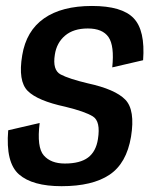

<svg xmlns="http://www.w3.org/2000/svg" viewBox="-20 -620 520 644"><path d="M186.5 4.5Q89 4.5 43.8 -35Q-1.5 -74.5 7.5 -183L113 -207.5Q103 -126 126.8 -98.8Q150.5 -71.5 197.5 -71.5Q248.5 -71.5 275.2 -91.5Q302 -111.5 308.5 -153.5Q318 -213 291.5 -229.5Q265 -246 199 -262Q106 -282 73 -315Q40 -348 54.5 -434.5Q68 -516.5 127.5 -558.2Q187 -600 288.5 -600Q389 -600 428.2 -559Q467.5 -518 460 -418L356.5 -394Q364 -466.5 344 -495.5Q324 -524.5 274.5 -524.5Q226.5 -524.5 198.2 -500.5Q170 -476.5 164 -437Q155.5 -385 183.5 -370.2Q211.5 -355.5 274.5 -340.5Q366.5 -320.5 400.2 -285.8Q434 -251 419.5 -161.5Q404.5 -72 347.2 -33.8Q290 4.5 186.5 4.5Z"/></svg>

Font: Anybody Medium
Style: Italic
Weight: 500
Italic angle: -10°
Designer: Tyler Finck
Foundry: Etcetera Type Company
Version: Version 1.010; ttfautohint (v1.8.3) -l 8 -r 50 -G 200 -x 14 